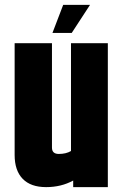

<svg xmlns="http://www.w3.org/2000/svg" viewBox="-20 -767 507 787"><path d="M239 -747H349L274 -632H195ZM271 -590H422V0H280V-27Q231 0 169 0Q106 0 73 -34Q40 -68 40 -132V-590H193V-162Q193 -136 221 -136Q251 -136 271 -148Z"/></svg>

Font: Khand Black
Style: Regular
Weight: 900
Designer: Sanchit Sawaria and Jyotish Sonowal (Devanagari), Satya Rajpurohit (Latin)
Foundry: Indian Type Foundry
Version: Version 2.000;PS 1.0;hotconv 1.0.79;makeotf.lib2.5.61930